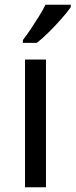

<svg xmlns="http://www.w3.org/2000/svg" viewBox="-20 -786 317 806"><path d="M173 0H85V-536H173ZM277 -756Q265 -738 240 -709.5Q215 -681 186.5 -652.5Q158 -624 134 -606H76V-618Q91 -637 108.5 -663Q126 -689 143 -716.5Q160 -744 171 -766H277Z"/></svg>

Font: Noto Sans Mayan Numerals
Style: Regular
Weight: 400
Designer: Monotype Design Team
Foundry: Monotype Imaging Inc.
Version: Version 2.001; ttfautohint (v1.8.4.7-5d5b)